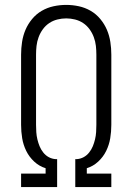

<svg xmlns="http://www.w3.org/2000/svg" viewBox="-20 -763 540 783"><path d="M66 0V-55H166V-77Q140 -85 119.5 -104Q99 -123 87 -147.5Q75 -172 70.5 -199Q66 -226 66 -254V-540Q66 -566 70 -592Q74 -618 84 -641.5Q94 -665 111 -685.5Q128 -706 150.5 -719Q173 -732 198.5 -737.5Q224 -743 250 -743Q276 -743 301.5 -737.5Q327 -732 349.5 -719Q372 -706 389 -685.5Q406 -665 416 -641.5Q426 -618 430 -592Q434 -566 434 -540V-254Q434 -226 429.5 -199Q425 -172 413 -147.5Q401 -123 380.5 -104Q360 -85 334 -77V-55H434V0H287V-114H293Q308 -115 321 -122Q334 -129 343.5 -141Q353 -153 358.5 -166.5Q364 -180 367.5 -194.5Q371 -209 372 -224Q373 -239 373 -254V-540Q373 -558 371 -576Q369 -594 362.5 -611.5Q356 -629 345 -644Q334 -659 319 -669Q304 -679 286 -683.5Q268 -688 250 -688Q232 -688 214 -683.5Q196 -679 181 -669Q166 -659 155 -644Q144 -629 137.5 -611.5Q131 -594 129 -576Q127 -558 127 -540V-254Q127 -239 128 -224Q129 -209 132.5 -194.5Q136 -180 141.5 -166.5Q147 -153 156.5 -141Q166 -129 179 -122Q192 -115 207 -114H213V0Z"/></svg>

Font: Iosevka Light
Style: Regular
Weight: 300
Monospace: yes
Designer: Belleve Invis
Foundry: Belleve Invis
Version: Version 32.5.0; ttfautohint (v1.8.4)